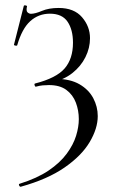

<svg xmlns="http://www.w3.org/2000/svg" viewBox="-20 -429 429 724"><path d="M58.8 275Q54.8 276 52.3 270.6Q49.8 265.2 53.8 264Q120.2 243.2 163.3 214Q206.4 184.8 231.5 150.7Q256.6 116.6 266.9 83.1Q277.2 49.6 277.2 20.2Q277.2 -12.4 266.1 -41.9Q255 -71.4 230.4 -89.8Q205.8 -108.2 164.6 -108.2Q153 -108.2 141 -107.1Q129 -106 115.6 -102.2Q112.6 -101.2 110.6 -107.2Q108.6 -113.2 112.4 -114.2Q192.4 -134.6 223.8 -171Q255.2 -207.4 255.2 -268Q255.2 -317 234.7 -347.2Q214.2 -377.4 168.2 -377.4Q125.4 -377.4 94.2 -349.3Q63 -321.2 44.8 -258Q43.8 -256 37.8 -257Q31.8 -258 32.8 -261L69.8 -407Q71.8 -410 77.3 -408.5Q82.8 -407 81.8 -405Q77.8 -388 83.8 -382.5Q89.8 -377 96.8 -377Q112.2 -377 138.3 -388Q164.4 -399 201.2 -399Q259.4 -399 289.4 -364Q319.4 -329 319.4 -285Q319.4 -248 302.2 -213.5Q285 -179 253 -153.6Q221 -128.2 176.2 -119L190.8 -131.8Q245.2 -131.4 280 -111.1Q314.8 -90.8 331.7 -58.7Q348.6 -26.6 348.6 8.8Q348.6 55.4 318.1 106.8Q287.6 158.2 223.5 202.6Q159.4 247 58.8 275Z"/></svg>

Font: Cormorant Garamond Light
Style: Regular
Weight: 300
Designer: Christian Thalmann (Catharsis Fonts)
Foundry: Catharsis Fonts
Version: Version 4.001